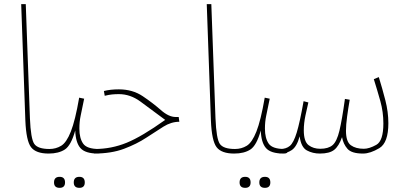

<svg xmlns="http://www.w3.org/2000/svg" viewBox="-20 -734 1959 924"><path d="M234 -6Q234 -17 218 -17Q162 -17 145 -41.5Q128 -66 124 -165L104 -714H82L102 -154Q106 -56 129.5 -25.5Q153 5 214 5Q234 5 234 -6Z M452 5Q472 5 472 -6Q472 -17 456 -17Q398 -17 380 -43Q362 -69 362 -115Q362 -148 368 -176.5Q374 -205 385 -259L361 -264Q342 -154 321 -101Q300 -48 274.5 -32.5Q249 -17 218 -17L214 5Q262 5 292 -14.5Q322 -34 342 -106Q344 -48 367 -21.5Q390 5 452 5ZM293 144Q293 117 267 117Q240 117 240 144Q240 170 267 170Q293 170 293 144ZM388 144Q388 117 362 117Q335 117 335 144Q335 170 362 170Q388 170 388 144Z M843 -148 840 -171H825Q792 -171 754 -204.5Q716 -238 667 -271Q618 -304 552 -304Q511 -304 480 -296L484 -273Q504 -278 519.5 -279.5Q535 -281 552 -281Q607 -281 655.5 -245.5Q704 -210 775 -157Q663 -77 589.5 -47Q516 -17 436 -17L432 5Q516 5 577 -18Q638 -41 683.5 -71Q729 -101 766.5 -124.5Q804 -148 843 -148Z M1127 -6Q1127 -17 1111 -17Q1055 -17 1038 -41.5Q1021 -66 1017 -165L997 -714H975L995 -154Q999 -56 1022.5 -25.5Q1046 5 1107 5Q1127 5 1127 -6Z M1345 5Q1365 5 1365 -6Q1365 -17 1349 -17Q1291 -17 1273 -43Q1255 -69 1255 -115Q1255 -148 1261 -176.5Q1267 -205 1278 -259L1254 -264Q1235 -154 1214 -101Q1193 -48 1167.5 -32.5Q1142 -17 1111 -17L1107 5Q1155 5 1185 -14.5Q1215 -34 1235 -106Q1237 -48 1260 -21.5Q1283 5 1345 5ZM1186 144Q1186 117 1160 117Q1133 117 1133 144Q1133 170 1160 170Q1186 170 1186 144ZM1281 144Q1281 117 1255 117Q1228 117 1228 144Q1228 170 1255 170Q1281 170 1281 144Z M1727 5Q1762 5 1805.5 -21Q1849 -47 1849 -141Q1849 -195 1834.5 -251.5Q1820 -308 1803 -363L1779 -353Q1796 -299 1810.5 -247Q1825 -195 1825 -140Q1825 -56 1791 -37Q1757 -18 1731 -18Q1692 -18 1668.5 -35Q1645 -52 1645 -105Q1645 -133 1650.5 -173.5Q1656 -214 1663 -254L1640 -258Q1626 -157 1613.5 -105Q1601 -53 1580.5 -35.5Q1560 -18 1521 -18Q1488 -18 1465 -35.5Q1442 -53 1442 -107Q1442 -141 1450 -178.5Q1458 -216 1464 -241L1441 -247Q1423 -145 1408 -96Q1393 -47 1375 -32Q1357 -17 1329 -17L1325 5Q1360 5 1384.5 -12Q1409 -29 1422 -78Q1429 -25 1457 -10Q1485 5 1519 5Q1566 5 1588.5 -13Q1611 -31 1626 -74Q1632 -41 1652 -18Q1672 5 1727 5Z"/></svg>

Font: Noto Sans Arabic Condensed Thin
Style: Regular
Weight: 250
Width: 3
Designer: Nadine Chahine
Foundry: Monotype Imaging Inc.
Version: 1.001